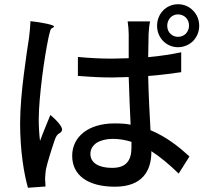

<svg xmlns="http://www.w3.org/2000/svg" viewBox="-20 -849 980 907"><path d="M179 -485C188 -558 200 -627 208 -666C210 -675 213 -689 217 -703C222 -721 232 -714 235 -724C237 -731 175 -744 124 -749C123 -723 120 -694 117 -670C111 -631 101 -566 92 -493C83 -420 75 -338 75 -267C75 -137 93 -29 112 38L195 32C194 20 194 5 193 -4C193 -16 195 -35 197 -49C204 -81 220 -133 238 -186C251 -227 266 -213 273 -234C278 -250 241 -287 218 -306C203 -269 183 -222 169 -183C165 -218 163 -251 163 -286C163 -337 170 -413 179 -485ZM858 -690C849 -681 836 -675 821 -675C791 -675 770 -698 770 -727C770 -757 791 -781 821 -781C836 -781 849 -775 858 -766C868 -756 873 -743 873 -727C873 -713 867 -700 858 -690ZM892 -799C874 -818 849 -829 821 -829C765 -829 722 -784 722 -727C722 -671 765 -626 821 -626C849 -626 873 -637 892 -655C910 -674 921 -699 921 -727C921 -756 910 -781 892 -799ZM436 -174C455 -186 482 -193 513 -193C543 -193 572 -188 601 -179V-153C601 -122 595 -98 581 -82C567 -65 544 -56 509 -56C449 -56 407 -78 407 -122C407 -144 418 -161 436 -174ZM588 -630V-574L509 -572C453 -572 401 -575 348 -580V-490C403 -486 454 -483 509 -483L588 -485C590 -410 594 -327 597 -260C573 -265 548 -266 521 -266C395 -266 321 -201 321 -113C321 -21 395 33 523 33C653 33 695 -43 695 -131V-135C738 -107 780 -72 824 -29L875 -110C828 -153 768 -202 691 -234C687 -307 682 -394 680 -490C734 -494 787 -501 836 -508V-602C788 -592 735 -584 680 -579C681 -624 682 -665 682 -689C683 -708 685 -729 689 -748H635H583C586 -730 588 -703 588 -687Z"/></svg>

Font: GenSekiGothic2 TW M
Style: Regular
Weight: 500
Version: Version 2.100;PS 2.1;hotconv 16.6.51;makeotf.lib2.5.65220 DE